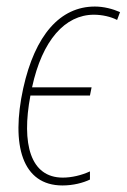

<svg xmlns="http://www.w3.org/2000/svg" viewBox="-20 -557 387 587"><path d="M171 10C204 10 234 2 255 -8V-33C229 -21 199 -14 172 -14C73 -14 45 -117 73 -265H255L260 -290H78C109 -434 179 -512 267 -512C292 -512 319 -506 338 -496L347 -520C324 -530 297 -537 270 -537C164 -537 87 -450 51 -287C13 -113 48 10 171 10Z"/></svg>

Font: Noto Sans Condensed Thin
Style: Italic
Weight: 100
Width: 3
Italic angle: -12°
Designer: Monotype Design Team
Foundry: Monotype Imaging Inc.
Version: Version 2.013